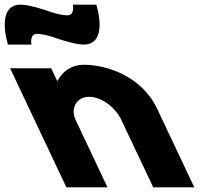

<svg xmlns="http://www.w3.org/2000/svg" viewBox="-226 -807 907 827"><path d="M17.5 -642C17.5 -642 95.3 -615 134.3 -615C244.3 -615 189 -787 189 -787H88C88 -787 96.7 -741 64.7 -741C28.7 -741 -20.3 -760 -20.3 -760C-20.3 -760 -98 -787 -137 -787C-247 -787 -191.7 -615 -191.7 -615H-90.7C-90.7 -615 -99.5 -661 -67.5 -661C-31.5 -661 17.5 -642 17.5 -642ZM237 0H60L-182.5 -513H-5.5L20 -459H22C43.1 -499 80.4 -528 136.4 -528C230.4 -528 383.6 -481 451.2 -338L611 0H434L296.9 -290C272.8 -341 214.6 -390 157.6 -390C104.6 -390 75.8 -341 99.9 -290Z"/></svg>

Font: Hussar
Style: BdOpOblFive
Weight: 700
Foundry: Cannot Into Space Fonts
Version: Version 2.00